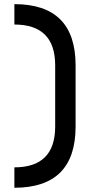

<svg xmlns="http://www.w3.org/2000/svg" viewBox="-20 -801 431 919"><path d="M341.8 -488.3V-195.3Q341.8 97.7 48.8 97.7V0Q244.1 0 244.1 -195.3V-488.3Q244.1 -683.6 48.8 -683.6V-781.2Q341.8 -781.2 341.8 -488.3Z"/></svg>

Font: BabelStone Runic Beagnoth
Style: Regular
Weight: 400
Designer: Andrew West
Foundry: BabelStone
Version: Version 7.004;November 9, 2023